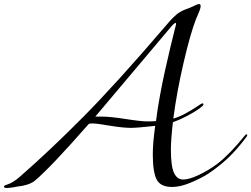

<svg xmlns="http://www.w3.org/2000/svg" viewBox="-70 -922 1250 955"><path d="M1020 -98Q996 -78 966.5 -58.5Q937 -39 883 -15.5Q829 8 786 8Q728 8 709 -29.5Q690 -67 690 -154Q690 -212 702 -296Q612 -286 582 -286Q541 -286 475 -297Q409 -308 392 -308Q378 -308 372 -306Q180 -87 102 -22Q73 0 16 6Q11 7 0.5 9Q-10 11 -19.5 12Q-29 13 -38 13Q-50 13 -50 6Q-50 0 -34 -4Q-4 -14 30 -44Q181 -176 345 -341.5Q509 -507 746 -784Q762 -802 772.5 -814.5Q783 -827 794 -837Q805 -847 810 -851.5Q815 -856 825.5 -862Q836 -868 839 -869.5Q842 -871 856 -876.5Q870 -882 876 -884Q879 -885 896.5 -893.5Q914 -902 920 -902Q928 -902 928 -892Q928 -884 923.5 -871.5Q919 -859 913 -845.5Q907 -832 906 -830Q877 -756 843 -609.5Q809 -463 792 -332Q823 -341 857 -360Q891 -379 912 -393.5Q933 -408 936 -408Q942 -408 942 -402Q942 -397 920 -381Q898 -365 861 -345.5Q824 -326 790 -314Q780 -227 780 -178Q780 -95 795.5 -62Q811 -29 841 -29Q871 -29 919.5 -52Q968 -75 1012 -108Q1074 -156 1148 -248Q1152 -254 1156 -254Q1160 -254 1160 -250Q1160 -248 1158 -244Q1090 -152 1020 -98ZM404 -342H438Q478 -342 555 -330Q632 -318 666 -318Q690 -318 706 -320Q713 -378 726 -448.5Q739 -519 752.5 -578.5Q766 -638 778 -689Q790 -740 798 -770.5Q806 -801 806 -802Q806 -808 803 -808Q796 -808 770 -776Z"/></svg>

Font: Miama Nueva
Style: Medium
Weight: 400
Italic angle: -28°
Version: Version 1.0